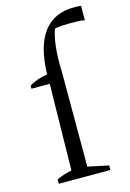

<svg xmlns="http://www.w3.org/2000/svg" viewBox="-115 -801 579 858"><g transform="rotate(-15 174.5 -372.0)"><path d="M39 -442V-456Q58 -468 78.5 -475Q99 -482 123 -485Q125 -551 138 -599.5Q151 -648 175.5 -680Q200 -712 235 -728Q270 -744 314 -744Q322 -744 331 -744Q340 -744 349 -742V-676Q332 -679 315.5 -679.5Q299 -680 284 -680Q266 -680 247.5 -679Q229 -678 211 -675Q200 -652 193.5 -599.5Q187 -547 190 -478V-442ZM190 -463V-41L286 -21V0H47V-20Q61 -27 77.5 -32.5Q94 -38 117 -43L124 -463Z"/></g></svg>

Font: Piazzolla Thin Light
Style: Regular
Weight: 300
Version: Version 2.005